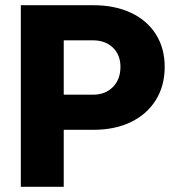

<svg xmlns="http://www.w3.org/2000/svg" viewBox="-20 -718 690 738"><path d="M178 -219V-354H337Q385 -354 414 -383.5Q443 -413 443 -461Q443 -507 414 -535Q385 -563 337 -563H178V-698H338Q421 -698 483 -669Q545 -640 579 -586.5Q613 -533 613 -461Q613 -388 579 -333.5Q545 -279 483.5 -249Q422 -219 338 -219ZM60 0V-698H225V0Z"/></svg>

Font: Azeret Mono
Style: Bold
Weight: 700
Designer: Martin Vácha
Foundry: Displaay
Version: Version 1.002